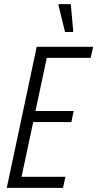

<svg xmlns="http://www.w3.org/2000/svg" viewBox="-20 -916 474 936"><path d="M13 0 159 -688H434L422 -634H208L153 -375H339L328 -321H142L85 -54H299L287 0ZM297 -760 265 -891 266 -896H325L337 -765L336 -760Z"/></svg>

Font: Saira Condensed Light
Style: Italic
Weight: 300
Width: 3
Italic angle: -12°
Designer: Hector Gatti with collaboration of the Omnibus-Type team
Foundry: Omnibus-Type
Version: Version 1.101